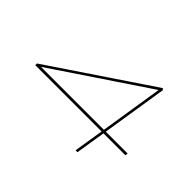

<svg xmlns="http://www.w3.org/2000/svg" viewBox="-128 -993 1290 1290"><g transform="rotate(45 517.0 -348.0)"><path d="M82 -206V-222L797 -703L807 -693L733 -225H941L938 -206H730L696 7H678L712 -206ZM117 -225H715L786 -674Z"/></g></svg>

Font: Georama Extra Expanded Thin
Style: Italic
Weight: 100
Width: 8
Italic angle: -9°
Designer: Jean-Baptiste Levee
Foundry: Production Type
Version: Version 1.000